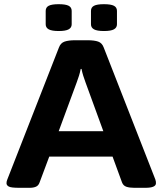

<svg xmlns="http://www.w3.org/2000/svg" viewBox="-20 -894 775 916"><path d="M72 2Q33 2 22 -4Q11 -10 11 -20Q11 -29 15 -38L261 -667Q269 -689 288 -695.5Q307 -702 338 -702H398Q430 -702 448.5 -695.5Q467 -689 475 -667L721 -38Q723 -33 723.5 -28.5Q724 -24 724 -20Q724 2 674 2H620Q598 2 583 -3Q568 -8 562 -24L517 -147H215L169 -24Q164 -9 152 -3.5Q140 2 122 2ZM346 -501 260 -268H473L388 -501Q382 -517 377 -533Q372 -549 369 -565H365Q362 -549 357 -533Q352 -517 346 -501ZM476 -746Q443 -746 428.5 -754Q414 -762 414 -778V-842Q414 -859 428.5 -866.5Q443 -874 476 -874Q509 -874 523.5 -866.5Q538 -859 538 -842V-778Q538 -762 523.5 -754Q509 -746 476 -746ZM260 -746Q227 -746 212.5 -754Q198 -762 198 -778V-842Q198 -859 212.5 -866.5Q227 -874 260 -874Q293 -874 307.5 -866.5Q322 -859 322 -842V-778Q322 -762 307.5 -754Q293 -746 260 -746Z"/></svg>

Font: Asap Expanded
Style: Bold
Weight: 700
Width: 7
Designer: Pablo Cosgaya
Foundry: Omnibus-Type
Version: Version 3.001; ttfautohint (v1.8.4.7-5d5b)